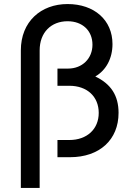

<svg xmlns="http://www.w3.org/2000/svg" viewBox="-20 -777 656 949"><path d="M83 -528V152H176V-528C176 -617 233 -672 314 -672C388 -672 437 -625 437 -556C437 -488 387 -438 316 -438H264V-353H323C410 -353 468 -300 468 -219C468 -139 410 -85 323 -85H264V0H326C472 0 566 -86 566 -219C566 -304 529 -362 451 -399C505 -430 536 -489 536 -559C536 -678 446 -757 314 -757C182 -757 83 -670 83 -528Z"/></svg>

Font: Mluvka Medium
Style: Regular
Weight: 500
Designer: Modified by Jiří Krblich, Original typeface by Gumpita Rahayu
Foundry: Gumpita Rahayu & Jiří Krblich
Version: Version 2.000;Glyphs 3.1.1 (3134)